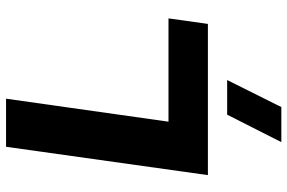

<svg xmlns="http://www.w3.org/2000/svg" viewBox="-176 -524 940 628"><g transform="rotate(-90 294.0 -210.0)"><path d="M285.2 -660.2 210 -128.9H547.9L529.8 0H35.2L127.9 -660.2ZM143.1 240.2 232.9 63H346.2L257.8 240.2Z"/></g></svg>

Font: Human Sans Bold
Style: Italic
Weight: 700
Italic angle: -8°
Designer: Tim Radville
Foundry: Continuum
Version: Version 1.000;FEAKit 1.0